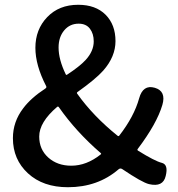

<svg xmlns="http://www.w3.org/2000/svg" viewBox="-20 -770 746 803"><path d="M264 13Q160 13 97 -45Q34 -103 34 -192Q34 -261 77 -317Q109 -360 170 -400Q176 -404 173 -410Q128 -497 128 -570Q128 -647 177.5 -698.5Q227 -750 307 -750Q380 -750 421.5 -708.5Q463 -667 463 -598Q463 -533 412 -475Q380 -439 304 -385Q300 -382 303 -378Q370 -284 472 -202Q476 -199 479 -203Q541 -283 562 -359Q578 -417 627 -403Q676 -389 659 -331Q636 -253 556 -147Q553 -143 557 -140Q628 -96 656.5 -89Q685 -82 673 -34Q662 14 603 0Q574 -7 491 -63Q483 -68 476 -62Q389 13 264 13ZM278 -77Q342 -77 401 -124Q405 -127 401 -130Q298 -219 226 -322Q223 -326 219 -323Q144 -259 144 -199Q144 -145 182 -111Q220 -77 278 -77ZM255 -459Q257 -455 261 -458Q313 -492 338 -519Q372 -556 372 -597Q372 -629 356 -650Q340 -671 309 -671Q272 -671 248.5 -643Q225 -615 225 -571Q225 -521 255 -459Z"/></svg>

Font: Resource Han Rounded TW Medium
Style: Regular
Weight: 500
Designer: Cyano Hao (round all glyphs); Ryoko NISHIZUKA 西塚涼子 (kana, bopomofo & ideographs); Paul D. Hunt (Latin, Greek & Cyrillic)
Foundry: Cyano Hao
Version: 0.990